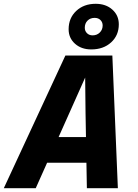

<svg xmlns="http://www.w3.org/2000/svg" viewBox="-54 -990 724 1010"><path d="M99 -134 128 -269H539L510 -134ZM290 -698H537L566 0H403L396 -396L394 -582L311 -396L134 0H-34ZM426 -730Q374 -730 340.5 -760Q307 -790 307 -836Q307 -895 347 -932.5Q387 -970 449 -970Q503 -970 537 -939.5Q571 -909 571 -862Q571 -804 530.5 -767Q490 -730 426 -730ZM433 -804Q456 -804 471 -819Q486 -834 486 -856Q486 -873 474.5 -884.5Q463 -896 444 -896Q421 -896 406.5 -881.5Q392 -867 392 -844Q392 -827 403.5 -815.5Q415 -804 433 -804Z"/></svg>

Font: Azeret Mono Thin
Style: Bold Italic
Weight: 700
Italic angle: -12°
Version: Version 1.002